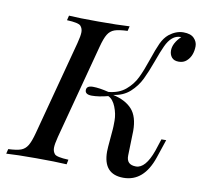

<svg xmlns="http://www.w3.org/2000/svg" viewBox="-104 -702 851 795"><g transform="rotate(10 321.5 -304.0)"><path d="M227.1 -20 223.1 0Q176.3 -2.9 94.2 -2.9Q12.2 -2.9 -30.8 0L-25.9 -20Q9.3 -21.5 26.9 -27.8Q44.4 -34.2 54.9 -51.5Q65.4 -68.8 75.2 -106L180.2 -502Q188.5 -533.7 188.5 -549.3Q188.5 -564.9 179.2 -575.4Q169.9 -585.9 121.1 -587.9L126 -607.9Q166 -605 249.5 -605Q333 -605 380.9 -607.9L376 -587.9Q339.4 -586.4 321.5 -580.1Q303.7 -573.7 293.2 -556.6Q282.7 -539.6 272.9 -502L168 -106Q159.7 -73.7 159.7 -58.3Q159.7 -43 168.5 -32.5Q177.2 -22 227.1 -20ZM378.9 -81.1Q378.9 -87.4 379.9 -102.1L386.2 -175.8Q387.2 -184.1 387.2 -212.4Q387.2 -240.7 375.7 -269.8Q364.3 -298.8 344.2 -308.1Q304.7 -297.9 276.4 -297.9Q248 -297.9 248 -316.4Q248 -335 274.9 -335Q301.8 -335 341.3 -325.2Q385.3 -329.1 413.3 -352.8Q441.4 -376.5 456.5 -408Q471.7 -439.5 487.5 -486.6Q503.4 -533.7 515.1 -558.8Q526.9 -584 544.9 -599.1Q574.2 -622.1 605 -622.1Q635.7 -622.1 649.9 -607.4Q664.1 -592.8 664.1 -574Q664.1 -555.2 658 -538.8Q651.9 -522.5 638.9 -510.7Q626 -499 606 -499Q585.9 -499 576.4 -510.7Q566.9 -522.5 566.9 -539.1Q566.9 -569.8 599.1 -601.1H596.2Q558.6 -601.1 535.2 -550.3Q524.4 -527.3 508.3 -482.4Q492.2 -437.5 476.3 -404.8Q460.4 -372.1 432.6 -346.9Q404.8 -321.8 362.8 -316.4Q416 -304.7 443.4 -274.4Q470.7 -244.1 470.7 -183.6Q470.7 -172.4 470.2 -166L467.8 -80.1Q466.8 -41 507.1 -41Q547.4 -41 575.2 -119.1L591.8 -169.9H611.8L585.9 -92.8Q549.8 14.2 463.9 14.2Q378.9 14.2 378.9 -81.1Z"/></g></svg>

Font: PlayfairDisplaySC-Italic
Style: Italic
Weight: 400
Italic angle: -14°
Designer: Claus Eggers Sørensen
Foundry: Claus Eggers Sørensen
Version: Version 1.004;PS 001.004;hotconv 1.0.70;makeotf.lib2.5.58329